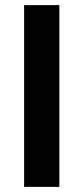

<svg xmlns="http://www.w3.org/2000/svg" viewBox="-20 -730 326 750"><path d="M74.2 0V-710H211.9V0Z"/></svg>

Font: Rawline
Style: Bold
Weight: 700
Designer: Matt McInerney, Pablo Impallari, Rodrigo Fuenzalida
Foundry: Matt McInerney, Pablo Impallari, Rodrigo Fuenzalida
Version: Version 4.020;PS 004.020;hotconv 1.0.88;makeotf.lib2.5.64775